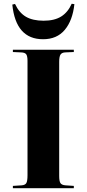

<svg xmlns="http://www.w3.org/2000/svg" viewBox="-20 -992 457 1012"><path d="M207 -785.2Q63.5 -785.2 44.9 -967.8L59.1 -971.2Q81.1 -924.3 116.9 -903.6Q152.8 -882.8 210 -882.8Q267.1 -882.8 302.5 -905Q337.9 -927.2 357.9 -972.2L372.1 -970.2Q362.8 -883.8 321.3 -834.5Q279.8 -785.2 207 -785.2ZM47.9 0V-12.2L94.2 -15.1Q112.8 -16.6 118.9 -27.3Q125 -38.1 125 -68.8V-670.9Q125 -696.3 118.2 -705.8Q111.3 -715.3 90.8 -715.8L47.9 -717.8V-730H369.1V-717.8L323.2 -715.8Q305.7 -714.8 298.8 -704.1Q292 -693.4 292 -666V-64.9Q292 -36.6 298.8 -26.6Q305.7 -16.6 325.2 -15.1L369.1 -12.2V0Z"/></svg>

Font: Display Regular
Style: Bold
Weight: 700
Designer: Latin by Veronika Burian and Jose Scaglione. Greek by Irene Vlachou. Cyrillic by Vera Evstafieva.
Foundry: TypeTogether
Version: Version 3.002